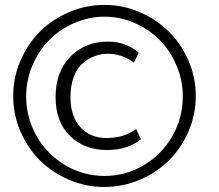

<svg xmlns="http://www.w3.org/2000/svg" viewBox="-20 -745 889 781"><path d="M404.3 15.6C454.6 15.6 502.4 5.9 548.3 -13.7C594.2 -33.2 633.8 -59.6 667 -92.3C700.7 -125.5 727.1 -165 746.6 -210.4C766.6 -256.3 776.4 -304.2 776.4 -354.5C776.4 -404.8 766.6 -452.6 746.6 -498C727.1 -543.9 700.7 -583.5 667 -616.2C633.8 -649.4 594.2 -675.8 548.3 -695.3C502.4 -715.3 454.6 -725.1 404.3 -725.1C354 -725.1 306.2 -715.3 260.3 -695.3C214.8 -675.8 175.3 -649.4 142.1 -616.2C109.4 -583.5 83 -543.9 63 -498C43.5 -452.6 33.7 -404.8 33.7 -354.5C33.7 -304.2 43.5 -256.3 63 -210.4C83 -165 109.4 -125.5 142.6 -92.3C175.8 -59.6 215.3 -33.2 260.7 -13.7C306.2 5.9 354 15.6 404.3 15.6ZM405.3 -29.3C347.7 -29.3 294.4 -43.9 245.1 -73.2C195.8 -102.5 157.2 -142.1 128.9 -191.4C100.6 -241.2 86.4 -294.9 86.4 -352.5C86.4 -396 94.7 -437.5 111.3 -477.5C128.4 -517.6 150.9 -552.2 179.2 -581.1C236.3 -639.6 318.8 -677.2 405.3 -677.2C448.2 -677.2 489.3 -668.5 528.8 -650.9C568.4 -633.8 602.1 -610.4 630.4 -581.1C659.2 -552.2 681.6 -517.6 698.2 -477.5C715.3 -437.5 723.6 -396 723.6 -352.5C723.6 -294.9 709.5 -241.2 681.2 -191.4C652.8 -142.1 614.3 -102.5 564.9 -73.2C516.1 -43.9 462.9 -29.3 405.3 -29.3ZM415.5 -134.8C471.7 -134.8 517.6 -149.4 553.2 -178.7L533.7 -220.7C501.5 -195.8 461.4 -183.6 413.6 -183.6C369.1 -183.6 333.5 -198.2 306.6 -228C279.8 -257.8 266.6 -298.3 266.6 -350.6C266.6 -413.6 286.6 -462.9 317.4 -488.3C348.1 -514.2 382.8 -526.4 419.9 -526.4C457.5 -526.4 497.6 -512.2 524.4 -490.2L544.4 -530.3C514.6 -559.1 467.8 -575.7 419.4 -575.7C357.4 -575.7 306.2 -555.2 266.1 -514.6C226.1 -474.1 206.1 -418.9 206.1 -349.6C206.1 -282.7 225.6 -230.5 264.6 -191.9C303.7 -153.8 354 -134.8 415.5 -134.8Z"/></svg>

Font: Ride Light
Style: Regular
Weight: 300
Version: Version 3.000